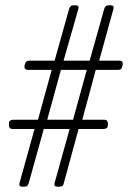

<svg xmlns="http://www.w3.org/2000/svg" viewBox="-20 -706 485 728"><path d="M65 2Q50 2 54 -12L111 -217H27Q14 -217 14 -232V-237Q14 -246 19 -249Q24 -252 31 -252H124L176 -441H87Q71 -441 73 -456L74 -461Q77 -476 91 -476H187L242 -672Q244 -679 248 -682.5Q252 -686 262 -686H266Q281 -686 277 -672L221 -476H320L375 -672Q377 -679 381 -682.5Q385 -686 395 -686H399Q414 -686 410 -672L356 -476H432Q448 -476 445 -461L444 -456Q442 -441 428 -441H343L292 -252H376Q389 -252 389 -237V-232Q389 -223 384 -220Q379 -217 372 -217H278L222 -12Q221 -5 217 -1.5Q213 2 202 2H198Q183 2 187 -12L244 -217H146L89 -12Q87 -5 83.5 -1.5Q80 2 69 2ZM159 -252H257L309 -441H211Z"/></svg>

Font: Asap Condensed Condensed Thin
Style: Italic
Weight: 100
Width: 3
Italic angle: -6°
Designer: Pablo Cosgaya
Foundry: Omnibus-Type
Version: Version 3.001; ttfautohint (v1.8.4.7-5d5b)